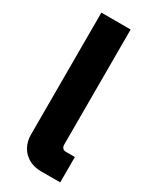

<svg xmlns="http://www.w3.org/2000/svg" viewBox="-194 -804 697 858"><g transform="rotate(30 154.5 -375.5)"><path d="M179 -1H279V-132H231C219 -132 210 -142 210 -155V-750H59V-121C59 -50 109 -1 179 -1Z"/></g></svg>

Font: Finlandica
Style: Bold
Weight: 700
Designer: Niklas Ekholm, Juho Hiilivirta, Jaakko Suomalainen
Foundry: Helsinki Type Studio
Version: Version 2.000;Glyphs 3.2 (3202)